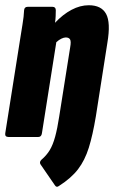

<svg xmlns="http://www.w3.org/2000/svg" viewBox="-20 -523 436 733"><path d="M205 187Q196 194 190 185L135 105Q129 96 138 87Q158 70 170 50Q182 30 190.5 -1Q199 -32 206 -78L248 -343Q252 -365 247.5 -372.5Q243 -380 231 -380Q224 -380 214.5 -375.5Q205 -371 195 -362L140 -14Q138 0 126 0H13Q-2 0 0 -14L56 -368Q61 -401 66 -430.5Q71 -460 72 -484Q73 -497 86 -497H180Q193 -497 193 -484Q193 -474 192.5 -461.5Q192 -449 190 -436Q220 -468 253 -485.5Q286 -503 319 -503Q367 -503 385 -470Q403 -437 390 -360L346 -79Q334 -7 319 41Q304 89 278 123Q252 157 205 187Z"/></svg>

Font: Sofia Sans Extra Condensed Black
Style: Italic
Weight: 900
Italic angle: -9°
Version: Version 4.100